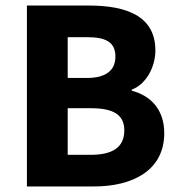

<svg xmlns="http://www.w3.org/2000/svg" viewBox="-20 -672 645 692"><path d="M77 0H319C460 0 572 -59 572 -192C572 -279 521 -328 455 -345V-349C508 -369 540 -432 540 -490C540 -615 435 -652 300 -652H77ZM224 -391V-538H294C363 -538 396 -519 396 -468C396 -421 365 -391 293 -391ZM224 -114V-282H307C388 -282 428 -259 428 -202C428 -142 387 -114 307 -114Z"/></svg>

Font: Giro Sans Regular
Style: Bold
Weight: 700
Designer: Paul D. Hunt
Foundry: Adobe Systems Incorporated
Version: Version 1.000;PS 1.0;hotconv 1.0.88;makeotf.lib2.5.647800